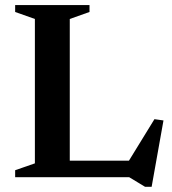

<svg xmlns="http://www.w3.org/2000/svg" viewBox="-20 -696 677 754"><path d="M575.5 37.5H549.5L487.5 0H181L181.5 -65H525.5L471 -40L586.5 -228L622 -223ZM254 -621.5V0H39.5V-27.5L117 -54.5V-621.5L39.5 -649V-676H331.5V-649Z"/></svg>

Font: Newsreader 16pt 16pt SemiBold
Style: Regular
Weight: 600
Version: Version 1.003